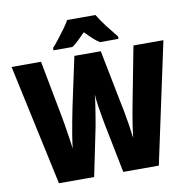

<svg xmlns="http://www.w3.org/2000/svg" viewBox="-97 -1022 1103 1117"><g transform="rotate(-10 455.0 -463.5)"><path d="M904 -714 751 0H541L484 -286Q480 -308 474 -340.5Q468 -373 463 -408Q458 -443 456 -473Q454 -447 448.5 -411.5Q443 -376 437.5 -342Q432 -308 428 -287L369 0H161L7 -714H181L244 -382Q248 -361 254 -325.5Q260 -290 265.5 -252Q271 -214 275 -185Q279 -223 286.5 -268Q294 -313 302 -353.5Q310 -394 315 -420L378 -714H534L592 -420Q598 -393 606 -351Q614 -309 621 -264.5Q628 -220 632 -185Q635 -211 640 -247Q645 -283 651.5 -318.5Q658 -354 663 -381L727 -714ZM540 -927Q560 -893 590 -854Q620 -815 648 -781V-767H538Q518 -780 498.5 -798Q479 -816 456 -840Q432 -816 413.5 -798Q395 -780 376 -767H264V-781Q280 -798 301 -825Q322 -852 342 -879.5Q362 -907 373 -927Z"/></g></svg>

Font: Noto Sans Oriya Cond Blk
Style: Regular
Weight: 900
Width: 3
Designer: Amélie Bonet and Sol Matas
Foundry: Google LLC
Version: Version 2.006; ttfautohint (v1.8.4.7-5d5b)